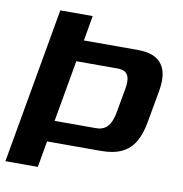

<svg xmlns="http://www.w3.org/2000/svg" viewBox="-97 -748 782 820"><g transform="rotate(10 294.0 -337.5)"><path d="M-20 0H120.5L140.5 -114H373.5Q428.5 -114 464.2 -131.2Q500 -148.5 520.2 -183.2Q540.5 -218 549.5 -270L574.5 -410Q583.5 -459.5 574 -494.2Q564.5 -529 535 -547.5Q505.5 -566 452.5 -566H220.5L239.5 -675H99ZM157 -206 204 -473H382.5Q407 -473 418.8 -463.2Q430.5 -453.5 432.8 -435.2Q435 -417 430.5 -392.5L412 -289Q407.5 -263.5 398.8 -244.8Q390 -226 374.8 -216Q359.5 -206 335.5 -206Z"/></g></svg>

Font: Anybody UltraCondensed Thin SemiBold
Style: Italic
Weight: 600
Italic angle: -10°
Version: Version 1.111